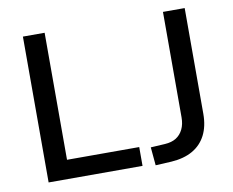

<svg xmlns="http://www.w3.org/2000/svg" viewBox="-78 -806 1111 914"><g transform="rotate(-10 477.5 -348.5)"><path d="M87 0V-705H192V-91H541V0ZM603 8 595 -80 664 -84Q697 -86 718.5 -99.5Q740 -113 752 -137.5Q764 -162 764 -195V-705H869V-194Q869 -134 847 -91Q825 -48 783 -24Q741 0 680 4Z"/></g></svg>

Font: Nunito Sans 11pt SemiBold
Style: Regular
Weight: 600
Version: Version 3.101;gftools[0.9.27]